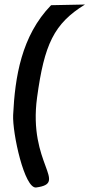

<svg xmlns="http://www.w3.org/2000/svg" viewBox="-20 -803 430 850"><path d="M206.2 -780C74.2 -644 46.2 -460 38.2 -294C34.4 -214.4 88.2 34 140.2 27C284.9 7.5 103.7 -75.6 144.2 -372C176.2 -606 218.2 -698 356.2 -783Z"/></svg>

Font: Rocketfuel
Style: Regular
Weight: 400
Designer: Mew Too
Foundry: Cannot Into Space Fonts.
Version: Version 0.27